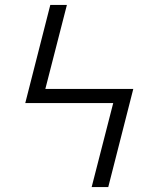

<svg xmlns="http://www.w3.org/2000/svg" viewBox="-20 -755 640 775"><path d="M350 0 437 -339H82L183 -735H250L163 -396H518L417 0Z"/></svg>

Font: Iosevka SS04 Light Extended
Style: Regular
Weight: 300
Width: 7
Monospace: yes
Designer: Belleve Invis
Foundry: Belleve Invis
Version: Version 19.0.0; ttfautohint (v1.8.4)